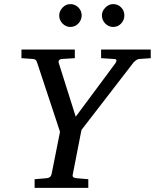

<svg xmlns="http://www.w3.org/2000/svg" viewBox="-20 -911 751 931"><path d="M147.9 0V-42L206.1 -46.9Q225.6 -48.3 230 -65.9L271 -272L159.2 -609.9Q155.8 -619.6 150.6 -622.1Q145.5 -624.5 140.1 -625L84 -628.9V-670.9H342.8V-628.9L278.8 -625Q271 -624.5 266.6 -618.9Q262.2 -613.3 265.1 -605L347.2 -345.2L540 -605Q544.4 -611.8 544.7 -618.2Q544.9 -624.5 532.2 -625L470.2 -628.9V-670.9H710.9V-628.9L654.8 -625Q647.5 -624.5 640.1 -619.1Q632.8 -613.8 628.9 -609.9L375 -280.8L333 -65.9Q327.6 -48.3 352.1 -46.9L408.2 -42V0ZM583 -836.4Q583 -814 567.4 -797.1Q551.8 -780.3 528.8 -780.3Q506.3 -780.3 490.2 -797.1Q474.1 -814 474.1 -836.4Q474.1 -857.4 491 -874.3Q507.8 -891.1 528.8 -891.1Q551.8 -891.1 567.4 -875Q583 -858.9 583 -836.4ZM376 -836.4Q376 -814 359.9 -797.1Q343.8 -780.3 320.8 -780.3Q299.3 -780.3 283.2 -796.9Q267.1 -813.5 267.1 -835.4Q267.1 -856.9 283.2 -874Q299.3 -891.1 320.8 -891.1Q343.8 -891.1 359.9 -875Q376 -858.9 376 -836.4Z"/></svg>

Font: Charis
Style: Italic
Weight: 400
Italic angle: -11°
Designer: Walt Agee, Miriam Martin, Annie Olsen, Victor Gaultney, Lorna Priest, Alan Ward, Bob Hallissy, Martin Hosken, Sharon Cor
Foundry: SIL Global
Version: Version 7.000